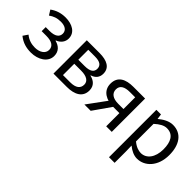

<svg xmlns="http://www.w3.org/2000/svg" viewBox="25 -1271 2213 2213"><g transform="rotate(45 1132.0 -164.0)"><path d="M246.5 13.4C362.9 13.4 465.5 -49.4 465.5 -149.6C465.5 -227.4 415.9 -268.6 351.6 -284.4V-289.4C409.5 -311.5 441.6 -357.1 441.6 -410.5C441.6 -509.2 350.2 -556.8 245.1 -556.8C166.1 -556.8 106 -533.7 54.6 -496.3L92.2 -436C136.2 -466.7 177.2 -483.6 240.4 -483.6C306.9 -483.6 353.2 -456.4 353.2 -401.4C353.2 -348.3 309.9 -315.5 222.8 -315.5H160V-249.7H235.5C324.6 -249.7 374.4 -219.4 374.4 -157.8C374.4 -96.6 313.7 -59.8 238.9 -59.8C183.8 -59.8 130.4 -73.6 81.1 -114.4L41 -55.4C105 -3.7 171.3 13.4 246.5 13.4Z M602.1 0H819.7C945 0 1033.6 -47.2 1033.6 -155.5C1033.6 -233.3 981.5 -271.1 919.9 -285V-289.4C976.1 -306 1010.4 -345.4 1010.4 -405.2C1010.4 -504.3 929.6 -543.4 810.1 -543.4H602.1ZM691.6 -315.5V-477.6H801.1C885.7 -477.6 920.9 -448.5 920.9 -396.6C920.9 -346.7 885.3 -315.5 795 -315.5ZM691.6 -65.2V-249.7H803.6C896 -249.7 943.6 -216.1 943.6 -160.8C943.6 -99.9 899.8 -65.2 809.4 -65.2Z M1461.4 0H1552.2V-543.4H1360.3C1239.3 -543.4 1148.1 -501.9 1148.1 -382.3C1148.1 -262.7 1253.8 -215.2 1360.7 -215.2H1461.4ZM1376.2 -281.5C1290.2 -281.5 1239 -316.4 1239 -380.3C1239 -444.4 1290.2 -472.5 1376.2 -472.5H1461.4V-281.5ZM1106 0H1208.8L1373.3 -234.9L1297.4 -261.6Z M1736.1 229H1827.5V45.2L1825.2 -49.9C1874.2 -9.4 1925.6 13.4 1974.9 13.4C2099.3 13.4 2210.8 -94.3 2210.8 -280C2210.8 -447.7 2135.2 -556.8 1994.9 -556.8C1931.6 -556.8 1871.4 -521.1 1822.1 -480.5H1819.7L1811 -543.4H1736.1ZM1960.3 -63.7C1924.2 -63.7 1876.3 -78.4 1827.5 -119.9V-405.9C1880.1 -454.1 1926.6 -480.1 1972.4 -480.1C2075.7 -480.1 2116.3 -399.5 2116.3 -278.8C2116.3 -144.7 2049.7 -63.7 1960.3 -63.7Z"/></g></svg>

Font: Source Han Sans JP VF
Style: Regular
Weight: 250
Designer: Ryoko NISHIZUKA 西塚涼子 (kana, bopomofo & ideographs); Paul D. Hunt (Latin, Greek & Cyrillic); Sandoll Communications 산돌커뮤니
Foundry: Adobe
Version: Version 2.004;hotconv 1.0.118;makeotfexe 2.5.65603